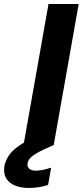

<svg xmlns="http://www.w3.org/2000/svg" viewBox="-95 -720 411 954"><path d="M22 0 146 -700H296L172 0ZM49 214Q10 214 -20 202Q-50 190 -64.5 165.5Q-79 141 -73 104Q-67 76 -49 50Q-31 24 6.5 -0.5Q44 -25 106 -50L153 -69L173 0L120 24Q81 43 63 58Q45 73 42 91Q39 108 50 118Q61 128 83 128Q99 128 118.5 124Q138 120 159 113L144 199Q123 206 98.5 210Q74 214 49 214Z"/></svg>

Font: DM Sans 17pt Black
Style: Italic
Weight: 900
Italic angle: -10°
Version: Version 4.004;gftools[0.9.30]